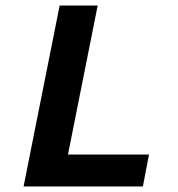

<svg xmlns="http://www.w3.org/2000/svg" viewBox="-20 -672 640 692"><path d="M65 0 195 -652H332L225 -115H517L495 0Z"/></svg>

Font: Source Code Pro
Style: Bold Italic
Weight: 700
Italic angle: -11°
Monospace: yes
Designer: Paul D. Hunt, Teo Tuominen
Foundry: Adobe Systems Incorporated
Version: Version 1.050;PS 1.000;hotconv 16.6.51;makeotf.lib2.5.65220